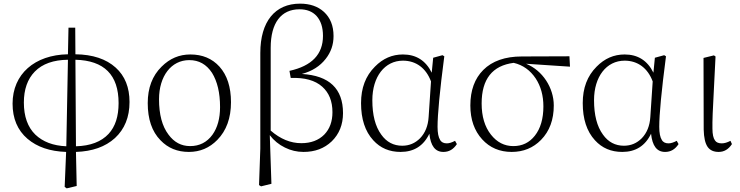

<svg xmlns="http://www.w3.org/2000/svg" viewBox="-20 -820 4061 1054"><path d="M401 201 397 14C487 11 558 -14 611 -62C664 -111 691 -177 691 -260C691 -340 666 -403 615 -449C563 -496 489 -521 394 -522L393 -668H356L353 -522C170 -519 49 -413 49 -251C49 -170 76 -105 131 -58C184 -13 254 11 343 14L335 206L346 214ZM344 -17C271 -20 215 -42 174 -81C132 -122 111 -181 111 -257C111 -329 131 -386 171 -427C213 -470 274 -491 353 -492ZM394 -492C552 -488 631 -409 631 -254C631 -181 613 -125 576 -85C536 -42 476 -19 397 -17Z M1017 14C1078 14 1130 -8 1173 -52C1223 -103 1248 -172 1248 -259C1248 -342 1227 -407 1185 -454C1144 -499 1091 -521 1025 -521C964 -521 912 -499 867 -454C816 -404 791 -337 791 -254C791 -166 814 -98 861 -50C902 -7 954 14 1017 14ZM1024 -18C975 -18 936 -39 905 -81C870 -127 853 -192 853 -275C853 -402 920 -490 1019 -490C1072 -490 1113 -467 1144 -420C1173 -373 1188 -311 1188 -232C1188 -170 1174 -119 1146 -80C1116 -39 1075 -18 1024 -18Z M1470 189 1461 -78C1483 -49 1511 -26 1544 -10C1576 6 1610 14 1646 14C1709 14 1760 -5 1801 -44C1842 -84 1863 -136 1863 -199C1863 -333 1788 -405 1637 -414C1693 -429 1737 -457 1768 -497C1797 -534 1811 -575 1811 -622C1811 -679 1793 -723 1758 -755C1725 -785 1681 -800 1627 -800C1490 -800 1409 -702 1409 -529V-4L1402 196L1413 203ZM1634 -34C1575 -34 1519 -57 1466 -103V-558C1466 -694 1523 -769 1624 -769C1664 -769 1695 -757 1718 -732C1741 -706 1753 -670 1753 -623C1753 -522 1692 -458 1569 -431L1576 -392C1652 -395 1710 -379 1749 -344C1786 -311 1805 -265 1805 -204C1805 -153 1790 -112 1760 -81C1729 -50 1687 -34 1634 -34Z M2179 14C2252 14 2305 -19 2337 -86C2344 -19 2369 14 2414 14C2445 14 2469 0 2488 -29L2478 -47C2461 -38 2446 -33 2433 -33C2416 -33 2403 -39 2396 -52C2387 -66 2382 -90 2382 -124C2382 -191 2394 -320 2419 -511L2409 -517L2358 -503L2350 -421C2317 -488 2264 -521 2192 -521C2133 -521 2082 -499 2038 -454C1987 -403 1962 -337 1962 -254C1962 -167 1984 -99 2029 -50C2068 -7 2118 14 2179 14ZM2188 -20C2141 -20 2102 -40 2073 -81C2040 -126 2024 -189 2024 -270C2024 -399 2092 -487 2192 -487C2264 -487 2319 -446 2346 -373L2333 -178C2330 -129 2314 -90 2286 -61C2259 -34 2227 -20 2188 -20Z M2789 14C2853 14 2907 -8 2950 -52C2997 -100 3020 -163 3020 -241C3020 -338 2959 -433 2868 -470L3109 -454L3106 -511L2844 -510C2753 -510 2682 -485 2633 -436C2586 -389 2562 -324 2562 -241C2562 -164 2584 -102 2627 -55C2669 -9 2723 14 2789 14ZM2798 -18C2749 -18 2708 -39 2675 -81C2641 -124 2624 -181 2624 -252C2624 -386 2683 -460 2800 -475C2851 -463 2891 -434 2921 -389C2949 -346 2963 -295 2963 -236C2963 -168 2947 -114 2916 -75C2886 -37 2847 -18 2798 -18Z M3396 14C3469 14 3522 -19 3554 -86C3561 -19 3586 14 3631 14C3662 14 3686 0 3705 -29L3695 -47C3678 -38 3663 -33 3650 -33C3633 -33 3620 -39 3613 -52C3604 -66 3599 -90 3599 -124C3599 -191 3611 -320 3636 -511L3626 -517L3575 -503L3567 -421C3534 -488 3481 -521 3409 -521C3350 -521 3299 -499 3255 -454C3204 -403 3179 -337 3179 -254C3179 -167 3201 -99 3246 -50C3285 -7 3335 14 3396 14ZM3405 -20C3358 -20 3319 -40 3290 -81C3257 -126 3241 -189 3241 -270C3241 -399 3309 -487 3409 -487C3481 -487 3536 -446 3563 -373L3550 -178C3547 -129 3531 -90 3503 -61C3476 -34 3444 -20 3405 -20Z M3925 14C3955 14 3979 0 3998 -29L3990 -47C3973 -38 3957 -33 3942 -33C3925 -33 3912 -38 3905 -49C3896 -61 3891 -83 3891 -114C3890 -151 3893 -224 3899 -331C3903 -402 3906 -461 3908 -510L3899 -516L3842 -502L3843 -109C3844 -65 3851 -33 3865 -13C3878 5 3898 14 3925 14Z"/></svg>

Font: AllPunType ExtraLight
Style: Regular
Weight: 280
Version: 1.0